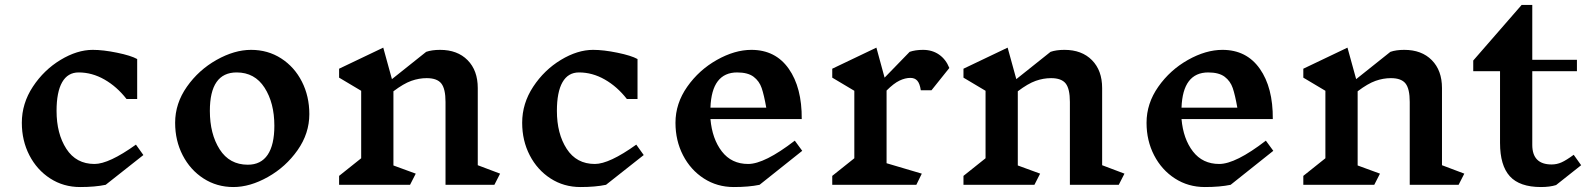

<svg xmlns="http://www.w3.org/2000/svg" viewBox="-20 -744 6408 774"><path d="M533 -506V-345H490Q451 -395 401 -423.5Q351 -452 297 -452Q253 -452 230.5 -412.5Q208 -373 208 -297Q208 -205 247.5 -144Q287 -83 361 -83Q419 -83 528 -161L558 -119L406 1Q363 10 303 10Q236 10 182.5 -24.5Q129 -59 98.5 -118Q68 -177 68 -249Q68 -327 112.5 -394.5Q157 -462 224 -502.5Q291 -543 354 -543Q396 -543 452 -531.5Q508 -520 533 -506Z M1227 -284Q1227 -206 1179.5 -138.5Q1132 -71 1060 -30.5Q988 10 921 10Q854 10 800.5 -24.5Q747 -59 716.5 -118Q686 -177 686 -249Q686 -327 733.5 -394.5Q781 -462 853 -502.5Q925 -543 992 -543Q1060 -543 1113.5 -508.5Q1167 -474 1197 -415Q1227 -356 1227 -284ZM826 -297Q826 -204 865.5 -142Q905 -80 979 -80Q1032 -80 1059 -120Q1086 -160 1086 -237Q1086 -329 1046.5 -390.5Q1007 -452 934 -452Q826 -452 826 -297Z M1973 1H1776V-333Q1776 -386 1759 -407.5Q1742 -429 1700 -429Q1669 -429 1638 -418Q1607 -407 1566 -376V-77L1656 -44L1633 1H1347V-35L1436 -106V-378L1347 -431V-467L1525 -552L1560 -425L1698 -535Q1721 -543 1754 -543Q1824 -543 1865 -501.5Q1906 -460 1906 -389V-78L1996 -44Z M2550 -506V-345H2507Q2468 -395 2418 -423.5Q2368 -452 2314 -452Q2270 -452 2247.5 -412.5Q2225 -373 2225 -297Q2225 -205 2264.5 -144Q2304 -83 2378 -83Q2436 -83 2545 -161L2575 -119L2423 1Q2380 10 2320 10Q2253 10 2199.5 -24.5Q2146 -59 2115.5 -118Q2085 -177 2085 -249Q2085 -327 2129.5 -394.5Q2174 -462 2241 -502.5Q2308 -543 2371 -543Q2413 -543 2469 -531.5Q2525 -520 2550 -506Z M3042 1Q2999 10 2938 10Q2871 10 2817.5 -24.5Q2764 -59 2733.5 -118Q2703 -177 2703 -249Q2703 -327 2750.5 -394.5Q2798 -462 2870 -502.5Q2942 -543 3009 -543Q3106 -543 3159.5 -467Q3213 -391 3212 -264H2844Q2851 -184 2890 -133.5Q2929 -83 2996 -83Q3062 -83 3184 -177L3214 -136ZM2844 -310H3069Q3060 -361 3050.5 -389Q3041 -417 3018 -434.5Q2995 -452 2951 -452H2952Q2849 -452 2844 -310Z M3554 -379V-86L3696 -44L3674 1H3335V-35L3424 -106V-378L3335 -431V-467L3513 -552L3546 -431L3647 -535Q3670 -543 3701 -543Q3738 -543 3765.5 -524Q3793 -505 3807 -470L3735 -380H3692Q3688 -407 3678 -418.5Q3668 -430 3650 -430Q3629 -430 3606 -419Q3583 -408 3554 -379Z M4490 1H4293V-333Q4293 -386 4276 -407.5Q4259 -429 4217 -429Q4186 -429 4155 -418Q4124 -407 4083 -376V-77L4173 -44L4150 1H3864V-35L3953 -106V-378L3864 -431V-467L4042 -552L4077 -425L4215 -535Q4238 -543 4271 -543Q4341 -543 4382 -501.5Q4423 -460 4423 -389V-78L4513 -44Z M4941 1Q4898 10 4837 10Q4770 10 4716.5 -24.5Q4663 -59 4632.5 -118Q4602 -177 4602 -249Q4602 -327 4649.5 -394.5Q4697 -462 4769 -502.5Q4841 -543 4908 -543Q5005 -543 5058.5 -467Q5112 -391 5111 -264H4743Q4750 -184 4789 -133.5Q4828 -83 4895 -83Q4961 -83 5083 -177L5113 -136ZM4743 -310H4968Q4959 -361 4949.5 -389Q4940 -417 4917 -434.5Q4894 -452 4850 -452H4851Q4748 -452 4743 -310Z M5860 1H5663V-333Q5663 -386 5646 -407.5Q5629 -429 5587 -429Q5556 -429 5525 -418Q5494 -407 5453 -376V-77L5543 -44L5520 1H5234V-35L5323 -106V-378L5234 -431V-467L5412 -552L5447 -425L5585 -535Q5608 -543 5641 -543Q5711 -543 5752 -501.5Q5793 -460 5793 -389V-78L5883 -44Z M6253 2Q6228 10 6192 10Q6106 10 6066.5 -33.5Q6027 -77 6027 -168V-457H5919V-500L6114 -724H6157V-503H6337V-457H6157V-160Q6157 -81 6235 -81Q6256 -81 6275 -89.5Q6294 -98 6324 -120L6354 -78Z"/></svg>

Font: Inknut Antiqua Medium
Style: Regular
Weight: 500
Designer: Claus Eggers Sørensen
Foundry: Claus Eggers Sørensen
Version: Version 1.003; ttfautohint (v1.8.2) -l 8 -r 50 -G 200 -x 14 